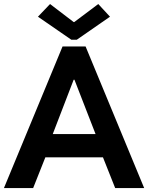

<svg xmlns="http://www.w3.org/2000/svg" viewBox="-21 -956 753 976"><path d="M296.9 -719.7H414.1L711.9 0H564.5L502.4 -156.2H209.5L147.5 0H-1ZM353.5 -843.8H356.4L478.5 -935.5L538.1 -871.1L369.1 -753.9H341.8L171.9 -871.1L233.4 -935.5ZM464.8 -274.4 357.4 -550.8H353.5L247.1 -274.4Z"/></svg>

Font: Reddit Sans Chocolate
Style: Bold
Weight: 700
Designer: Stephen Hutchings
Foundry: Reddit
Version: Version 1.011